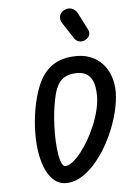

<svg xmlns="http://www.w3.org/2000/svg" viewBox="-136 -1444 1064 1535"><g transform="rotate(-10 395.5 -677.0)"><path d="M289 9.5Q230 9.5 189.5 -25.5Q149 -60.5 126 -121.8Q103 -183 96.2 -262Q89.5 -341 98.5 -430Q107.5 -519 130.5 -608.5Q159.5 -720 203.8 -803.2Q248 -886.5 317.5 -932.8Q387 -979 490.5 -979Q572.5 -979 631.8 -951.2Q691 -923.5 728 -875.5Q765 -827.5 780.2 -766Q795.5 -704.5 788.5 -637.5Q781.5 -570.5 757.5 -496.8Q733.5 -423 696.8 -350.5Q660 -278 613.2 -213.2Q566.5 -148.5 513.2 -98.2Q460 -48 403 -19.2Q346 9.5 289 9.5ZM275 -560.5Q265 -510.5 257.8 -451.8Q250.5 -393 248 -335.5Q245.5 -278 249 -230.5Q252.5 -183 263 -154.5Q273.5 -126 292.5 -126Q318.5 -126 352.2 -148Q386 -170 422.8 -208.8Q459.5 -247.5 495 -297.8Q530.5 -348 560.5 -405Q590.5 -462 610.5 -520.8Q630.5 -579.5 636 -634Q639 -666.5 637 -702.8Q635 -739 621.2 -771Q607.5 -803 575.5 -823.2Q543.5 -843.5 486.5 -843.5Q421.5 -843.5 382.2 -812.5Q343 -781.5 319 -718.8Q295 -656 275 -560.5ZM627.5 -1094.5Q604 -1081.5 577 -1087.2Q550 -1093 534.5 -1121.5L465.5 -1250.5Q443.5 -1292 458.2 -1320.5Q473 -1349 503 -1358.5Q533 -1368.5 560.2 -1355.5Q587.5 -1342.5 599 -1314.5L656 -1175Q667.5 -1145.5 658.5 -1126Q649.5 -1106.5 627.5 -1094.5Z"/></g></svg>

Font: Edu QLD Hand
Style: Regular
Weight: 400
Designer: Tina and Corey Anderson, Eben Sorkin
Foundry: Sorkin Type Co.
Version: Version 2.000